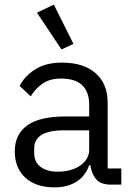

<svg xmlns="http://www.w3.org/2000/svg" viewBox="-20 -799 574 831"><path d="M460 0Q415 0 395.5 -24Q376 -48 371 -84H366Q349 -36 310 -12Q271 12 217 12Q135 12 89.5 -30Q44 -72 44 -144Q44 -217 97.5 -256Q151 -295 264 -295H366V-346Q366 -401 336 -430Q306 -459 244 -459Q197 -459 165.5 -438Q134 -417 113 -382L65 -427Q86 -469 132 -498.5Q178 -528 248 -528Q342 -528 394 -482Q446 -436 446 -354V-70H505V0ZM230 -56Q260 -56 285 -63Q310 -70 328 -83Q346 -96 356 -113Q366 -130 366 -150V-235H260Q191 -235 159.5 -215Q128 -195 128 -157V-136Q128 -98 155.5 -77Q183 -56 230 -56ZM140 -744 213 -779 298 -609 246 -585Z"/></svg>

Font: IBM Plex Sans Arabic
Style: Regular
Weight: 400
Designer: Mike Abbink, Paul van der Laan, Pieter van Rosmalen, Wael Morcos, Khajak Apelian
Foundry: Bold Monday
Version: Version 1.1